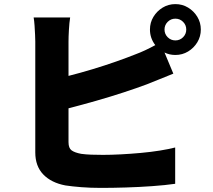

<svg xmlns="http://www.w3.org/2000/svg" viewBox="-20 -861 1040 936"><path d="M782 -717Q782 -695 797.5 -679.5Q813 -664 835 -664Q857 -664 872.5 -679.5Q888 -695 888 -717Q888 -739 872.5 -754.5Q857 -770 835 -770Q813 -770 797.5 -754.5Q782 -739 782 -717ZM711 -717Q711 -751 728 -779Q745 -807 773 -824Q801 -841 835 -841Q869 -841 897 -824Q925 -807 942 -779Q959 -751 959 -717Q959 -683 942 -655Q925 -627 897 -610Q869 -593 835 -593Q806 -593 782 -605L825 -502Q792 -489 757 -474.5Q722 -460 696 -450Q648 -432 584 -411Q520 -390 450 -370Q380 -350 314 -333V-168Q314 -139 329 -128Q344 -117 376 -111Q398 -108 424.5 -107Q451 -106 482 -106Q521 -106 569 -108.5Q617 -111 666.5 -115.5Q716 -120 759.5 -127Q803 -134 834 -142V35Q785 42 721.5 46.5Q658 51 593 53Q528 55 472 55Q421 55 376.5 51.5Q332 48 299 43Q230 30 191 -10.5Q152 -51 152 -118V-659Q152 -670 151 -691.5Q150 -713 148.5 -736Q147 -759 144 -776H322Q318 -751 316 -716Q314 -681 314 -659V-491Q373 -506 432.5 -524Q492 -542 546 -561Q600 -580 640 -596Q686 -613 737 -641Q711 -675 711 -717Z"/></svg>

Font: Source Han Sans CN Heavy
Style: Regular
Weight: 900
Designer: Ryoko NISHIZUKA 西塚涼子 (kana, bopomofo & ideographs); Paul D. Hunt (Latin, Greek & Cyrillic); Sandoll Communications 산돌커뮤니
Foundry: Adobe
Version: Version 2.000;hotconv 1.0.107;makeotfexe 2.5.65593